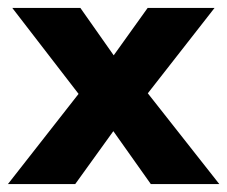

<svg xmlns="http://www.w3.org/2000/svg" viewBox="-25 -465 574 485"><path d="M-5 0 201 -263 198 -196 6 -445H178L287 -290H237L348 -445H517L320 -193L325 -259L529 0H356L237 -168H286L165 0Z"/></svg>

Font: Nunito Sans 12pt ExtraLight
Style: Weight 830 Width 84 Optical size 12.0 YTLC 445
Weight: 830
Width: 4
Designer: Vernon Adams
Foundry: Vernon Adams
Version: Version 3.101;gftools[0.9.27]